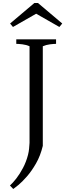

<svg xmlns="http://www.w3.org/2000/svg" viewBox="-20 -968 442 1274"><path d="M46 263Q65 246 88 216.5Q111 187 132.5 146.5Q154 106 166 59Q171 39 173 19Q175 -1 176 -20V-661Q154 -671 128 -674Q102 -677 88 -677V-707H352V-677Q338 -677 312.5 -674Q287 -671 264 -661V0Q248 66 219 116.5Q190 167 158.5 203Q127 239 102 259.5Q77 280 68 286ZM66 -789 47 -812 208 -948H232L393 -812L374 -789L220 -877Z"/></svg>

Font: Joan
Style: Regular
Weight: 400
Designer: Paolo Biagini
Version: Version 1.001; ttfautohint (v1.8.4.7-5d5b);gftools[0.9.30]